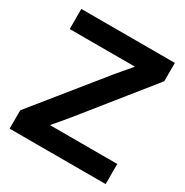

<svg xmlns="http://www.w3.org/2000/svg" viewBox="-167 -864 965 1001"><g transform="rotate(30 315.5 -364.0)"><path d="M26.4 0H604.5V-121.1H320.3H199.2C225.6 -151.9 252 -182.6 276.9 -213.4L601.1 -617.2V-727.5H38.1V-606.4H308.6H430.7C405.8 -577.6 380.9 -548.3 356.9 -519.5L26.4 -110.4Z"/></g></svg>

Font: Raveo Display Display SemiBold
Style: Regular
Weight: 600
Designer: Jakub Foglar, Rasmus Andersson (Inter)
Foundry: Jakubfoglar.com
Version: Version 1.100;Glyphs 3.2.3 (3260)